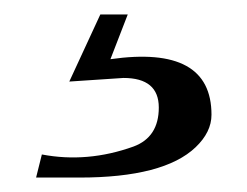

<svg xmlns="http://www.w3.org/2000/svg" viewBox="-20 -34 342 266"><path d="M30 212H90Q207 212 251 170Q273 149 273 125Q273 28 133 48L157 -14H119L76 79L151 74Q200 74 200 115Q200 156 165 169Q101 192 38 180Z"/></svg>

Font: Sawarabi Mincho
Style: Regular
Weight: 400
Version: Version 1.082; ttfautohint (v1.8.4.7-5d5b)